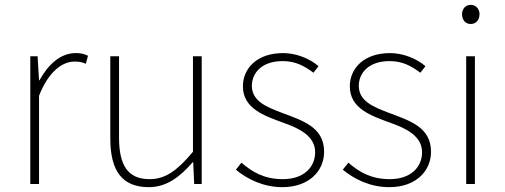

<svg xmlns="http://www.w3.org/2000/svg" viewBox="-20 -759 2083 792"><path d="M105 0H141V-364C182 -468 240 -505 287 -505C308 -505 317 -503 334 -496L343 -529C325 -538 310 -540 292 -540C229 -540 178 -492 143 -428H141L135 -527H105Z M594 13C667 13 722 -29 775 -90H777L781 0H812V-527H776V-133C711 -55 662 -20 597 -20C508 -20 471 -76 471 -192V-527H435V-188C435 -51 486 13 594 13Z M1145 13C1256 13 1317 -55 1317 -133C1317 -236 1226 -262 1142 -294C1079 -318 1019 -342 1019 -405C1019 -457 1059 -507 1146 -507C1201 -507 1238 -485 1273 -459L1294 -486C1257 -518 1201 -540 1148 -540C1039 -540 982 -476 982 -403C982 -312 1068 -282 1148 -253C1210 -231 1280 -200 1280 -131C1280 -71 1235 -20 1147 -20C1069 -20 1020 -50 976 -88L953 -59C1000 -20 1066 13 1145 13Z M1586 13C1697 13 1758 -55 1758 -133C1758 -236 1667 -262 1583 -294C1520 -318 1460 -342 1460 -405C1460 -457 1500 -507 1587 -507C1642 -507 1679 -485 1714 -459L1735 -486C1698 -518 1642 -540 1589 -540C1480 -540 1423 -476 1423 -403C1423 -312 1509 -282 1589 -253C1651 -231 1721 -200 1721 -131C1721 -71 1676 -20 1588 -20C1510 -20 1461 -50 1417 -88L1394 -59C1441 -20 1507 13 1586 13Z M1903 0H1939V-527H1903ZM1922 -660C1942 -660 1958 -675 1958 -701C1958 -723 1942 -739 1922 -739C1901 -739 1886 -723 1886 -701C1886 -675 1901 -660 1922 -660Z"/></svg>

Font: Noto Sans JP Thin
Style: Regular
Weight: 100
Designer: Ryoko NISHIZUKA 西塚涼子 (kana, bopomofo & ideographs); Paul D. Hunt (Latin, Greek & Cyrillic); Sandoll Communications 산돌커뮤니
Foundry: Adobe
Version: Version 2.004;hotconv 1.0.118;makeotfexe 2.5.65603